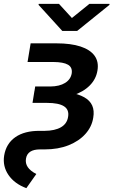

<svg xmlns="http://www.w3.org/2000/svg" viewBox="-77 -773 594 1006"><path d="M83.5 -545.9H218.8Q294.4 -545.9 345 -529.3Q395.5 -512.7 418.5 -481Q441.4 -449.2 433.6 -403.3Q426.3 -358.4 393.1 -325Q359.9 -291.5 304.9 -273.4Q250 -255.4 177.2 -255.4H97.2L107.4 -319.8H186.5Q234.9 -320.3 264.2 -338.6Q293.5 -356.9 298.8 -388.7Q303.2 -419.9 279.5 -433.8Q255.9 -447.8 202.1 -448.2H67.4ZM103.5 -296.9H182.1Q304.2 -296.9 364.3 -263.4Q424.3 -230 411.6 -156.7Q404.3 -108.9 370.6 -71.3Q336.9 -33.7 282.5 -12Q228 9.8 157.2 9.8H132.8Q66.9 9.8 59.1 58.1Q50.8 106.9 113.3 138.7L61 212.9Q-1.5 189.5 -32.7 143.6Q-64 97.7 -55.2 42Q-44.9 -20.5 3.2 -54.2Q51.3 -87.9 131.3 -87.4H157.2Q210.9 -87.9 242.7 -106.4Q274.4 -125 279.8 -161.1Q286.1 -198.2 258.3 -216.1Q230.5 -233.9 169.4 -233.9H93.3ZM231.9 -752.9 299.8 -678.7 391.6 -752.9H496.6V-747.6L327.1 -610.8H249.5L125 -747.6L126 -752.9Z"/></svg>

Font: Inter Tight SemiBold
Style: Italic
Weight: 600
Italic angle: -9.39999°
Designer: Rasmus Andersson
Foundry: rsms
Version: Version 3.004